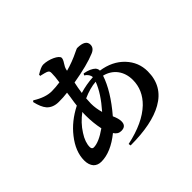

<svg xmlns="http://www.w3.org/2000/svg" viewBox="-146 -787 1029 1029"><g transform="rotate(-45 368.5 -273.0)"><path d="M312 46C421 46 504 29 562 -4C626 -40 658 -95 658 -170C658 -216 642 -256 610 -290C577 -325 533 -346 479 -354C480 -361 477 -369 471 -377C458 -390 436 -400 407 -405L401 -396C418 -385 427 -371 428 -356C393 -354 359 -348 326 -338C329 -361 333 -383 338 -405C414 -418 472 -433 512 -450C532 -458 542 -471 542 -488C542 -513 521 -526 478 -526C477 -526 471 -524 461 -519C423 -500 387 -487 354 -478L356 -487C358 -496 363 -506 371 -518C379 -530 383 -540 383 -547C383 -567 328 -592 287 -592C275 -592 257 -584 233 -569V-560C234 -560 236 -560 239 -559C256 -555 267 -552 272 -550C285 -545 287 -540 287 -527C287 -510 285 -489 281 -463C259 -460 238 -458 219 -458C187 -458 152 -470 114 -494L107 -488C114 -457 124 -433 137 -418C153 -400 176 -391 205 -391C228 -391 250 -392 271 -395C270 -388 269 -378 267 -365C263 -340 260 -322 259 -309C206 -282 164 -248 132 -207C97 -163 79 -118 79 -73C79 -50 85 -33 96 -20C107 -9 121 -3 140 -3C188 -3 239 -25 292 -68C302 -52 315 -44 332 -44C357 -44 369 -56 369 -80C369 -95 364 -112 355 -132C414 -201 453 -265 472 -323C533 -308 569 -259 569 -194C569 -143 549 -98 510 -60C465 -17 399 14 310 33ZM165 -86C156 -86 151 -92 151 -103C151 -126 160 -153 179 -182C199 -214 225 -241 256 -264C255 -257 255 -248 255 -236C255 -199 259 -163 266 -130C225 -101 191 -86 165 -86ZM331 -189C324 -214 320 -238 320 -263C320 -271 321 -284 322 -301C358 -317 391 -326 421 -328C405 -285 375 -239 331 -189Z"/></g></svg>

Font: AllPunType Bold
Style: Regular
Weight: 700
Version: 1.0